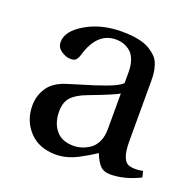

<svg xmlns="http://www.w3.org/2000/svg" viewBox="-98 -602 720 714"><g transform="rotate(20 262.5 -245.0)"><path d="M48.8 -129.9Q48.8 -169.9 70.6 -201.9Q92.3 -233.9 142.1 -249Q155.8 -253.4 189.7 -263.7Q223.6 -273.9 241.2 -279.5Q258.8 -285.2 283 -293.9Q307.1 -302.7 321.3 -310.3Q335.4 -317.9 342.8 -325.2V-367.2Q342.8 -396 335.2 -416.5Q327.6 -437 314.7 -447.3Q301.8 -457.5 287.8 -462.2Q273.9 -466.8 257.8 -466.8Q183.6 -466.8 154.8 -369.1Q150.4 -354.5 144 -347.7Q137.7 -340.8 123 -340.8Q105 -340.8 85.9 -353.5Q66.9 -366.2 66.9 -388.2Q66.9 -431.2 127 -466.6Q187 -502 269 -502Q305.7 -502 333.5 -496.3Q361.3 -490.7 378.7 -480.2Q396 -469.7 407.5 -457.8Q418.9 -445.8 424.3 -429.2Q429.7 -412.6 431.4 -399.4Q433.1 -386.2 433.1 -369.1V-127Q433.1 -48.3 467.8 -41Q488.3 -35.6 519 -42L524.9 -18.1Q464.4 12.2 407.2 12.2Q382.3 12.2 367.9 -2.7Q353.5 -17.6 341.8 -47.9Q322.8 -35.6 311.8 -29.1Q300.8 -22.5 278.6 -10.7Q256.3 1 234.9 6.6Q213.4 12.2 192.9 12.2Q125.5 12.2 87.2 -29.1Q48.8 -70.3 48.8 -129.9ZM149.9 -144Q149.9 -97.7 173.6 -69.3Q197.3 -41 242.2 -41Q258.8 -41 274.9 -45.9Q291 -50.8 306.9 -61.5Q322.8 -72.3 332.8 -93.3Q342.8 -114.3 342.8 -143.1V-284.2Q324.2 -272 228 -235.8Q185.5 -219.7 167.7 -199.2Q149.9 -178.7 149.9 -144Z"/></g></svg>

Font: Heuristica
Style: Regular
Weight: 400
Version: Version 1.0.2